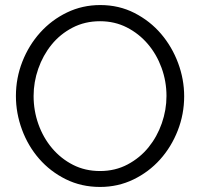

<svg xmlns="http://www.w3.org/2000/svg" viewBox="-20 -735 791 760"><path d="M376 5Q302 5 240.5 -25.5Q179 -56 135 -106.5Q91 -157 67 -222Q43 -287 43 -355Q43 -426 68.5 -491Q94 -556 139 -606Q184 -656 245 -685.5Q306 -715 377 -715Q451 -715 512.5 -683.5Q574 -652 617.5 -601Q661 -550 685 -485.5Q709 -421 709 -354Q709 -283 683.5 -218Q658 -153 613.5 -103.5Q569 -54 508 -24.5Q447 5 376 5ZM113 -355Q113 -297 132 -243.5Q151 -190 186 -148.5Q221 -107 269 -82.5Q317 -58 376 -58Q436 -58 485 -84Q534 -110 568 -152Q602 -194 620.5 -247Q639 -300 639 -355Q639 -413 619.5 -466.5Q600 -520 565 -561Q530 -602 482 -626.5Q434 -651 376 -651Q316 -651 267 -625.5Q218 -600 184 -558Q150 -516 131.5 -463Q113 -410 113 -355Z"/></svg>

Font: PTCRaleway
Style: Regular
Weight: 400
Designer: Matt McInerney, Pablo Impallari, Rodrigo Fuenzalida
Foundry: Matt McInerney, Pablo Impallari, Rodrigo Fuenzalida
Version: Version 3.000g; ttfautohint (v1.5) -l 8 -r 28 -G 28 -x 14 -D